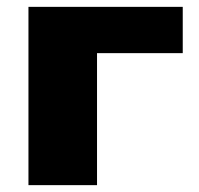

<svg xmlns="http://www.w3.org/2000/svg" viewBox="-20 -540 581 560"><path d="M263 0H63V-520H513V-385H263Z"/></svg>

Font: Mplus 1p Black
Style: Regular
Weight: 900
Version: Version 1.061